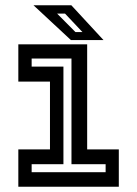

<svg xmlns="http://www.w3.org/2000/svg" viewBox="-20 -708 520 728"><path d="M49.5 0V-141.5H169.5V-398.5H49.5V-540H310.5V-141.5H430.5V0ZM100 -55H380.5V-85.5H251V-486H100V-455.5H220.5V-85.5H100ZM372.5 -556H249L107 -688H250.5ZM292.5 -586.5 226.5 -656.5H196.5L266 -586.5Z"/></svg>

Font: Tourney Condensed SemiBold
Style: Regular
Weight: 600
Width: 3
Designer: Tyler Finck
Foundry: Etcetera Type Co
Version: Version 1.010; ttfautohint (v1.8.3)